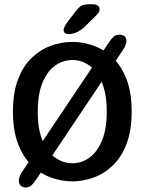

<svg xmlns="http://www.w3.org/2000/svg" viewBox="-20 -816 659 875"><path d="M526 -658Q538 -658 547 -650.8Q556 -643.5 556 -629Q556 -621 552.5 -611.2Q549 -601.5 541 -589.5L149.5 -4.5Q134.5 18 123.8 28.2Q113 38.5 96.5 38.5Q85 38.5 75.5 30.8Q66 23 66 7.5Q66 -1 69.2 -10.8Q72.5 -20.5 80.5 -32.5L471 -615Q486 -638 496.8 -648Q507.5 -658 526 -658ZM310 10.5Q260.5 10.5 212.5 -6.8Q164.5 -24 125.2 -61.5Q86 -99 62.5 -159.8Q39 -220.5 39 -307.5Q39 -394.5 62.5 -455.2Q86 -516 125.2 -553.2Q164.5 -590.5 212.5 -607.8Q260.5 -625 310 -625Q358.5 -625 406.5 -607.8Q454.5 -590.5 493.8 -553.2Q533 -516 556.5 -455.2Q580 -394.5 580 -307.5Q580 -220.5 556.5 -159.8Q533 -99 493.8 -61.5Q454.5 -24 406.5 -6.8Q358.5 10.5 310 10.5ZM310 -72Q352.5 -72 388 -97.8Q423.5 -123.5 445 -175.8Q466.5 -228 466.5 -307.5Q466.5 -386.5 445 -438.8Q423.5 -491 388 -516.8Q352.5 -542.5 310 -542.5Q267 -542.5 231 -516.8Q195 -491 173.5 -438.8Q152 -386.5 152 -307.5Q152 -228 173.5 -175.8Q195 -123.5 231 -97.8Q267 -72 310 -72ZM291.5 -660.5Q282.5 -660.5 276.2 -665.2Q270 -670 270 -679Q270 -691.5 286.5 -714.5L321 -759.5Q337 -781 349.5 -788.8Q362 -796.5 386.5 -796.5H404.5Q417.5 -796.5 425.8 -790.2Q434 -784 434 -774Q434 -760 417.5 -745L365.5 -693.5Q346.5 -676.5 328.8 -668.5Q311 -660.5 291.5 -660.5Z"/></svg>

Font: Sono ExtraLight Monospace Medium
Style: Regular
Weight: 500
Version: Version 2.112